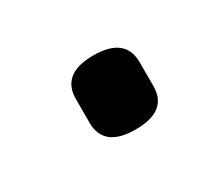

<svg xmlns="http://www.w3.org/2000/svg" viewBox="-43 -189 320 280"><g transform="rotate(-30 117.0 -49.5)"><path d="M125.5 -112.3Q179.2 -112.3 179.2 -69.8V-29.8Q179.2 12.2 125.5 12.2Q71.8 12.2 71.8 -29.8V-69.8Q71.8 -112.3 125.5 -112.3Z"/></g></svg>

Font: Caudex
Style: Regular
Weight: 400
Version: Version 1.04